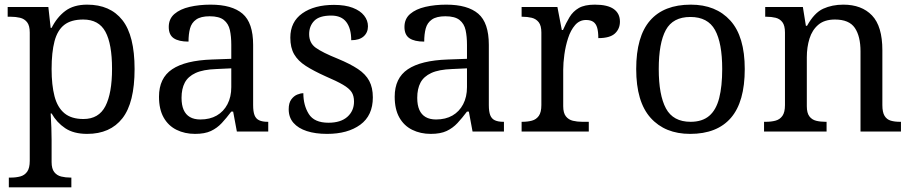

<svg xmlns="http://www.w3.org/2000/svg" viewBox="-20 -566 3924 826"><path d="M18 240V198H26Q49 198 67.5 193Q86 188 97 172.5Q108 157 108 126V-426Q108 -456 96.5 -470.5Q85 -485 66.5 -489.5Q48 -494 26 -494H13V-536H188L198 -446H202Q225 -492 261 -519Q297 -546 355 -546Q454 -546 506.5 -479.5Q559 -413 559 -269Q559 -124 506.5 -57Q454 10 355 10Q297 10 260.5 -14.5Q224 -39 202 -78H198Q200 -49 201 -16.5Q202 16 202 35V131Q202 160 213.5 174.5Q225 189 243.5 193.5Q262 198 284 198H287V240ZM339 -54Q405 -54 433.5 -109.5Q462 -165 462 -270Q462 -377 433.5 -429.5Q405 -482 338 -482Q286 -482 256.5 -459Q227 -436 214.5 -388.5Q202 -341 202 -269Q202 -200 214.5 -152Q227 -104 257 -79Q287 -54 339 -54Z M819 10Q775 10 739.5 -7.5Q704 -25 684 -60.5Q664 -96 664 -150Q664 -230 720.5 -268Q777 -306 892 -310L975 -313V-373Q975 -409 969 -436.5Q963 -464 943 -480Q923 -496 882 -496Q844 -496 824 -482Q804 -468 797.5 -443.5Q791 -419 791 -387Q749 -387 727.5 -401.5Q706 -416 706 -450Q706 -485 730.5 -506Q755 -527 796 -536.5Q837 -546 886 -546Q978 -546 1023.5 -507Q1069 -468 1069 -373V-114Q1069 -86 1075 -70.5Q1081 -55 1095 -48.5Q1109 -42 1131 -42H1134V0H999L983 -86H975Q954 -58 934 -36.5Q914 -15 887.5 -2.5Q861 10 819 10ZM842 -52Q883 -52 912.5 -69Q942 -86 958.5 -117.5Q975 -149 975 -191V-272L911 -269Q854 -267 821.5 -252Q789 -237 775 -210.5Q761 -184 761 -145Q761 -114 770 -93.5Q779 -73 797 -62.5Q815 -52 842 -52Z M1387 10Q1337 10 1300 -2Q1263 -14 1242.5 -37.5Q1222 -61 1222 -96Q1222 -123 1233 -138Q1244 -153 1258.5 -159Q1273 -165 1285 -165Q1285 -113 1308.5 -75.5Q1332 -38 1393 -38Q1446 -38 1474.5 -63.5Q1503 -89 1503 -129Q1503 -154 1492.5 -170Q1482 -186 1455.5 -201.5Q1429 -217 1380 -238Q1329 -261 1295.5 -282.5Q1262 -304 1245.5 -332.5Q1229 -361 1229 -404Q1229 -472 1280.5 -508.5Q1332 -545 1417 -545Q1465 -545 1497.5 -532.5Q1530 -520 1546.5 -499Q1563 -478 1563 -453Q1563 -426 1544.5 -409.5Q1526 -393 1491 -393Q1491 -443 1470 -471Q1449 -499 1405 -499Q1354 -499 1332 -476.5Q1310 -454 1310 -419Q1310 -381 1338.5 -360.5Q1367 -340 1434 -313Q1487 -291 1520 -269Q1553 -247 1568.5 -218Q1584 -189 1584 -147Q1584 -69 1530 -29.5Q1476 10 1387 10Z M1833 10Q1789 10 1753.5 -7.5Q1718 -25 1698 -60.5Q1678 -96 1678 -150Q1678 -230 1734.5 -268Q1791 -306 1906 -310L1989 -313V-373Q1989 -409 1983 -436.5Q1977 -464 1957 -480Q1937 -496 1896 -496Q1858 -496 1838 -482Q1818 -468 1811.5 -443.5Q1805 -419 1805 -387Q1763 -387 1741.5 -401.5Q1720 -416 1720 -450Q1720 -485 1744.5 -506Q1769 -527 1810 -536.5Q1851 -546 1900 -546Q1992 -546 2037.5 -507Q2083 -468 2083 -373V-114Q2083 -86 2089 -70.5Q2095 -55 2109 -48.5Q2123 -42 2145 -42H2148V0H2013L1997 -86H1989Q1968 -58 1948 -36.5Q1928 -15 1901.5 -2.5Q1875 10 1833 10ZM1856 -52Q1897 -52 1926.5 -69Q1956 -86 1972.5 -117.5Q1989 -149 1989 -191V-272L1925 -269Q1868 -267 1835.5 -252Q1803 -237 1789 -210.5Q1775 -184 1775 -145Q1775 -114 1784 -93.5Q1793 -73 1811 -62.5Q1829 -52 1856 -52Z M2224 0V-42H2227Q2250 -42 2268.5 -47Q2287 -52 2298 -67.5Q2309 -83 2309 -114V-426Q2309 -456 2297.5 -470.5Q2286 -485 2267.5 -489.5Q2249 -494 2227 -494H2224V-536H2378L2397 -437H2402Q2415 -467 2430 -492Q2445 -517 2470 -531.5Q2495 -546 2539 -546Q2594 -546 2620.5 -527Q2647 -508 2647 -473Q2647 -442 2625.5 -422Q2604 -402 2554 -402Q2554 -430 2549 -447Q2544 -464 2532.5 -472Q2521 -480 2501 -480Q2473 -480 2454 -458Q2435 -436 2424 -402Q2413 -368 2408 -331.5Q2403 -295 2403 -266V-109Q2403 -80 2414.5 -65.5Q2426 -51 2444.5 -46.5Q2463 -42 2485 -42H2513V0Z M2949 10Q2841 10 2779 -59Q2717 -128 2717 -269Q2717 -409 2776.5 -477.5Q2836 -546 2952 -546Q3060 -546 3122 -477.5Q3184 -409 3184 -269Q3184 -128 3124.5 -59Q3065 10 2949 10ZM2951 -42Q3001 -42 3031 -67.5Q3061 -93 3074 -144Q3087 -195 3087 -269Q3087 -381 3056 -437Q3025 -493 2950 -493Q2875 -493 2844.5 -437Q2814 -381 2814 -269Q2814 -157 2845 -99.5Q2876 -42 2951 -42Z M3267 0V-42H3275Q3298 -42 3316.5 -47Q3335 -52 3346 -67.5Q3357 -83 3357 -114V-426Q3357 -456 3346 -470.5Q3335 -485 3317 -489.5Q3299 -494 3277 -494H3272V-536H3434L3447 -455H3452Q3483 -511 3521.5 -528.5Q3560 -546 3608 -546Q3687 -546 3731.5 -499.5Q3776 -453 3776 -350V-114Q3776 -83 3785.5 -67.5Q3795 -52 3812 -47Q3829 -42 3851 -42H3856V0H3682V-345Q3682 -410 3657.5 -446Q3633 -482 3572 -482Q3527 -482 3500.5 -459.5Q3474 -437 3462.5 -400Q3451 -363 3451 -320V-109Q3451 -80 3462 -65.5Q3473 -51 3491 -46.5Q3509 -42 3531 -42H3536V0Z"/></svg>

Font: Noto Serif Hebrew
Style: Regular
Weight: 400
Designer: Monotype Design Team
Foundry: Monotype Imaging Inc.
Version: Version 2.003